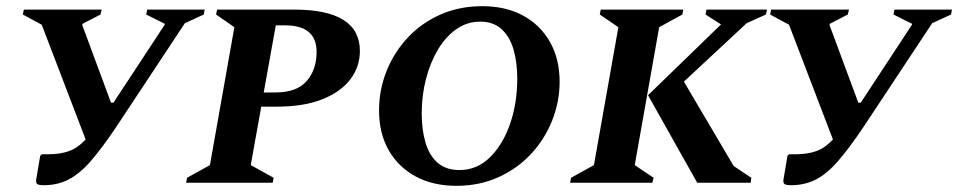

<svg xmlns="http://www.w3.org/2000/svg" viewBox="-20 -591 3099 621"><path d="M355 -179Q310 -112 274 -70.5Q238 -29 202 -10.5Q166 8 122 8Q103 8 99 3Q95 -2 98 -16L110 -87L115 -92H135Q174 -92 202.5 -102Q231 -112 257 -140L115 -511L54 -544L57 -560H309L305 -544L247 -514L246 -510L339 -259H347L512 -510L513 -514L453 -544L456 -560H642L639 -544L578 -516Z M582 0 585 -16 659 -57 738 -503 679 -544 682 -560H931Q1144 -560 1144 -426Q1144 -376 1114 -335.5Q1084 -295 1024 -270.5Q964 -246 874 -246H825L791 -57L865 -16L862 0ZM872 -509 833 -292H871Q940 -292 972 -329Q1004 -366 1004 -423Q1004 -509 902 -509Z M1456 10Q1380 10 1324 -20.5Q1268 -51 1237 -105.5Q1206 -160 1206 -234Q1206 -300 1230 -360.5Q1254 -421 1298 -468.5Q1342 -516 1403.5 -543.5Q1465 -571 1540 -571Q1616 -571 1672 -540.5Q1728 -510 1759 -455Q1790 -400 1790 -327Q1790 -262 1766 -201.5Q1742 -141 1698 -93.5Q1654 -46 1592.5 -18Q1531 10 1456 10ZM1466 -41Q1523 -41 1565 -82.5Q1607 -124 1630 -191Q1653 -258 1653 -337Q1653 -389 1641 -430.5Q1629 -472 1602.5 -496.5Q1576 -521 1533 -521Q1491 -521 1456.5 -497Q1422 -473 1397 -431.5Q1372 -390 1358 -336.5Q1344 -283 1344 -224Q1344 -172 1356 -130.5Q1368 -89 1395 -65Q1422 -41 1466 -41Z M1824 0 1827 -16 1901 -57 1980 -503 1920 -544 1923 -560H2190L2187 -544L2112 -503L2033 -57L2094 -16L2090 0ZM2235 0 2076 -283 2312 -512 2262 -544 2265 -560H2461L2457 -544L2395 -516L2192 -327L2353 -54L2410 -16L2408 0Z M2772 -179Q2727 -112 2691 -70.5Q2655 -29 2619 -10.5Q2583 8 2539 8Q2520 8 2516 3Q2512 -2 2515 -16L2527 -87L2532 -92H2552Q2591 -92 2619.5 -102Q2648 -112 2674 -140L2532 -511L2471 -544L2474 -560H2726L2722 -544L2664 -514L2663 -510L2756 -259H2764L2929 -510L2930 -514L2870 -544L2873 -560H3059L3056 -544L2995 -516Z"/></svg>

Font: Spectral SC
Style: Bold Italic
Weight: 700
Italic angle: -10°
Designer: Jean-Baptiste Levee
Foundry: Production Type
Version: Version 2.001